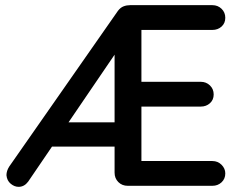

<svg xmlns="http://www.w3.org/2000/svg" viewBox="-20 -720 936 744"><path d="M190 -246H442L424 -214V-546L443 -536L89 -16Q74 4 52 4Q36 4 21.5 -8Q7 -20 5 -41Q5 -58 16 -75L437 -678Q447 -691 459 -695.5Q471 -700 484 -700H803Q824 -700 838.5 -686Q853 -672 853 -651Q853 -630 838.5 -617Q824 -604 803 -604H518L528 -613V-386L519 -403H758Q779 -403 793.5 -389Q808 -375 808 -354Q808 -333 793.5 -320Q779 -307 758 -307H518L528 -320V-74L519 -96H803Q824 -96 838.5 -81.5Q853 -67 853 -48Q853 -27 838.5 -13.5Q824 0 803 0H475Q453 0 438.5 -14.5Q424 -29 424 -51V-165L447 -152H136Z"/></svg>

Font: Quicksand Light SemiBold
Style: Regular
Weight: 600
Version: Version 3.006